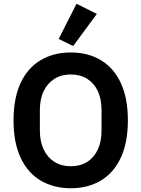

<svg xmlns="http://www.w3.org/2000/svg" viewBox="-20 -989 752 1021"><path d="M356 12Q265 12 196 -29Q127 -70 89.5 -150.5Q52 -231 52 -349Q52 -467 89.5 -547.5Q127 -628 196 -669Q265 -710 356 -710Q448 -710 516.5 -669Q585 -628 622.5 -547.5Q660 -467 660 -349Q660 -231 622.5 -150.5Q585 -70 516.5 -29Q448 12 356 12ZM356 -105Q407 -105 443.5 -128Q480 -151 500 -193.5Q520 -236 520 -295V-403Q520 -463 500 -505Q480 -547 443.5 -570Q407 -593 356 -593Q307 -593 270 -570Q233 -547 212.5 -505Q192 -463 192 -403V-295Q192 -236 212.5 -193.5Q233 -151 270 -128Q307 -105 356 -105ZM495 -915 369 -744 292 -782 387 -969Z"/></svg>

Font: IBM Plex Sans SemiBold
Style: Regular
Weight: 600
Designer: Mike Abbink, Paul van der Laan, Pieter van Rosmalen
Foundry: Bold Monday
Version: Version 3.201